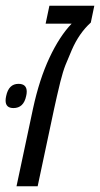

<svg xmlns="http://www.w3.org/2000/svg" viewBox="-42 -650 350 670"><path d="M287.1 -629.9 274.9 -571.3Q233.9 -534.2 208.5 -475.6Q195.3 -445.3 186.5 -423.1Q177.7 -400.9 168.5 -364.3Q155.8 -312 147 -271L89.4 0H15.6L73.2 -271Q95.2 -373 130.6 -448.5Q166 -523.9 208 -567.4H117.2L130.4 -629.9ZM22.5 -357.4Q51.3 -357.4 51.3 -330.1Q51.3 -323.2 49.3 -314.9Q40.5 -272.9 4.9 -272.9Q-22.5 -272.9 -22.5 -299.3Q-22.5 -306.2 -20.5 -314.9Q-11.7 -357.4 22.5 -357.4Z"/></svg>

Font: Open Sans Hebrew Condensed
Style: Italic
Weight: 400
Width: 3
Italic angle: -12°
Foundry: Ascender Corporation, Yanek Iontef
Version: Version 2.001;PS 002.001;hotconv 1.0.70;makeotf.lib2.5.58329